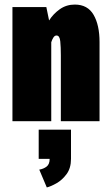

<svg xmlns="http://www.w3.org/2000/svg" viewBox="-20 -531 490 841"><path d="M34.5 0V-500H183L195 -441.5Q213.5 -470.5 242.2 -490.8Q271 -511 307.5 -511Q364 -511 390 -466Q416 -421 416 -347V0H246.5V-289Q246.5 -324.5 244 -350Q241.5 -375.5 227.5 -375.5Q219.5 -375.5 213.8 -366.5Q208 -357.5 204.5 -346V0ZM149.5 165V37H291V165Q291 205.5 271.5 231.8Q252 258 227 272Q202 286 185 290L152 212Q170.5 209 184 198.8Q197.5 188.5 197.5 165Z"/></svg>

Font: Trispace Condensed ExtraBold
Style: Regular
Weight: 800
Width: 3
Designer: Tyler Finck
Foundry: Etcetera Type Company
Version: Version 1.210; ttfautohint (v1.8.3)